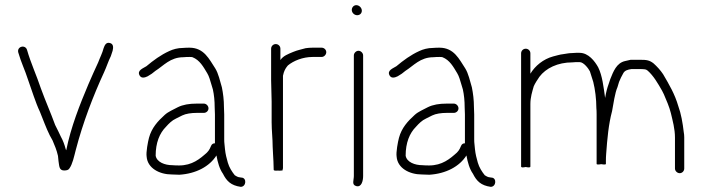

<svg xmlns="http://www.w3.org/2000/svg" viewBox="-20 -677 2725 745"><path d="M51 -473C62.3 -433.5 76.4 -406.5 89 -367C103.8 -326.2 117.4 -280.3 135 -243C147.7 -212.1 158.9 -180.2 173 -152L184 -132C192.2 -112.9 200 -94.5 205 -72L207 -52C210.2 -34.2 208.5 -16.1 228 -15.5C238.7 -15.2 245.7 -17.7 249 -23C261.4 -40 267.1 -68.6 274 -95C302 -202.4 341.8 -305.5 384 -397C394.1 -418.9 399.6 -438.2 410 -459L417 -480C420.4 -493.7 420.1 -506.3 407 -510C390.9 -514.6 385.8 -500.2 382 -490C377.1 -470.4 367.7 -453.5 361 -435C348.1 -406.5 335.8 -380.4 323 -350C290.1 -272 255 -184.2 237 -94L235 -98C230.7 -115 224 -132.9 216 -147L206 -168C201.3 -176.7 197.3 -184.7 194 -192C176.9 -239.1 156.7 -284.3 139 -333C121.5 -385.5 99.7 -431.6 85 -483C78.5 -505.8 44.2 -496.7 51 -473Z M771 -275H744C714 -275 689.9 -270.9 670 -261C653.5 -251.9 633.1 -244.1 619 -231C592.5 -207 568.4 -181.1 558 -142C554.1 -127.4 546.1 -86.4 549 -69C552.4 -24.4 598.8 0 647 0C656.3 0.7 666 1 676 1C740.2 -3 793 -30.8 820 -74V-73C824.7 -47.3 831.9 -21.3 845 -3C859.5 26 876.4 42.6 914 48C935.8 48 938.7 12 916 12L910 11C904.3 11 895.1 6.1 891 3C879.9 -10.9 869.4 -27.2 864 -46C859.4 -62 854.9 -79 853 -98L851 -118C850.3 -123.3 850 -129.3 850 -136V-233C850 -241.7 849.7 -251 849 -261C849 -289.3 845.6 -315.2 841 -338C833.7 -362.5 827.6 -392.1 815 -412C791.9 -446.7 772.3 -492 715 -492C706.3 -492 698 -491.7 690 -491C669.8 -491 651.9 -485.9 637 -479C603.3 -463.7 574.9 -442.5 548 -420C536.2 -412.1 510.8 -404.4 521.5 -384.5C528.5 -371.5 542.7 -375.9 553 -381L569 -391C573.7 -394.3 578.3 -398 583 -402C614.6 -421.8 640.4 -455 692 -455C699.3 -455.7 707 -456 715 -456C721 -456 725 -455.7 727 -455C755.1 -443.8 769 -418 784 -393C790.8 -382.1 796.2 -363.8 800 -350L806 -330C810.6 -309.3 813 -285.6 813 -261C813.7 -251 814 -241.7 814 -233V-121C806.7 -121 801.7 -117.7 799 -111L794 -100C791.3 -94.7 787.7 -89.7 783 -85C756 -60.7 725.8 -35 675 -35C665.7 -35 657 -35.3 649 -36C620 -36 588.2 -47.6 584 -73C584 -123 599.1 -160.1 624 -185C635 -197.3 647.1 -209.8 663 -217L687 -229C701 -236 722.6 -239 744 -239H771C780.5 -239 789 -246.8 789 -256.5C789 -266.1 780.5 -275 771 -275Z M1032 -488V-365C1032 -338.8 1034 -309.8 1034 -283V-202C1034 -171.3 1038 -138.3 1038 -108C1038 -95.2 1041 -61.4 1041 -51C1041 -44 1042 -25 1042 -18C1042 -15.3 1047 -14.3 1057 -15C1071 -14.3 1078 -15.3 1078 -18V-19H1075C1077 -20.3 1078 -22 1078 -24V-383L1081 -395C1085 -406.9 1089.8 -414.4 1097 -423C1118.7 -441.1 1154.9 -456 1193 -456H1228C1237.5 -456 1246 -464.9 1246 -474.5C1246 -484.2 1237.5 -492 1228 -492H1193C1183.7 -492 1174.7 -491.3 1166 -490C1148 -484.6 1135.3 -483 1117.5 -475.5C1097.7 -467.2 1078.9 -460.4 1068 -444V-488C1068 -498.1 1059.8 -506 1050 -506C1040.2 -506 1032 -498.1 1032 -488Z M1353 -462V6C1353 22.7 1343.7 39.8 1362 45C1383.2 51.1 1389 23.6 1389 6V-462C1389 -471.2 1380.2 -480 1371 -480C1361.8 -480 1353 -471.2 1353 -462ZM1345 -638.5C1345 -627.5 1354.8 -618 1366 -618C1376.3 -618 1384 -625.3 1384 -635.5C1384 -646.8 1373.7 -657 1362.5 -657C1352.6 -657 1345 -648.4 1345 -638.5Z M1741 -275H1714C1684 -275 1659.9 -270.9 1640 -261C1623.5 -251.9 1603.1 -244.1 1589 -231C1562.5 -207 1538.4 -181.1 1528 -142C1524.1 -127.4 1516.1 -86.4 1519 -69C1522.4 -24.4 1568.8 0 1617 0C1626.3 0.7 1636 1 1646 1C1710.2 -3 1763 -30.8 1790 -74V-73C1794.7 -47.3 1801.9 -21.3 1815 -3C1829.5 26 1846.4 42.6 1884 48C1905.8 48 1908.7 12 1886 12L1880 11C1874.3 11 1865.1 6.1 1861 3C1849.9 -10.9 1839.4 -27.2 1834 -46C1829.4 -62 1824.9 -79 1823 -98L1821 -118C1820.3 -123.3 1820 -129.3 1820 -136V-233C1820 -241.7 1819.7 -251 1819 -261C1819 -289.3 1815.6 -315.2 1811 -338C1803.7 -362.5 1797.6 -392.1 1785 -412C1761.9 -446.7 1742.3 -492 1685 -492C1676.3 -492 1668 -491.7 1660 -491C1639.8 -491 1621.9 -485.9 1607 -479C1573.3 -463.7 1544.9 -442.5 1518 -420C1506.2 -412.1 1480.8 -404.4 1491.5 -384.5C1498.5 -371.5 1512.7 -375.9 1523 -381L1539 -391C1543.7 -394.3 1548.3 -398 1553 -402C1584.6 -421.8 1610.4 -455 1662 -455C1669.3 -455.7 1677 -456 1685 -456C1691 -456 1695 -455.7 1697 -455C1725.1 -443.8 1739 -418 1754 -393C1760.8 -382.1 1766.2 -363.8 1770 -350L1776 -330C1780.6 -309.3 1783 -285.6 1783 -261C1783.7 -251 1784 -241.7 1784 -233V-121C1776.7 -121 1771.7 -117.7 1769 -111L1764 -100C1761.3 -94.7 1757.7 -89.7 1753 -85C1726 -60.7 1695.8 -35 1645 -35C1635.7 -35 1627 -35.3 1619 -36C1590 -36 1558.2 -47.6 1554 -73C1554 -123 1569.1 -160.1 1594 -185C1605 -197.3 1617.1 -209.8 1633 -217L1657 -229C1671 -236 1692.6 -239 1714 -239H1741C1750.5 -239 1759 -246.8 1759 -256.5C1759 -266.1 1750.5 -275 1741 -275Z M2020 -488C2010.2 -488 2002 -480.1 2002 -470V-31C2002 -27 2008 -26.3 2020 -29C2032 -26.3 2038 -27 2038 -31V-273C2038 -299.9 2045.2 -321.6 2051 -342C2055.2 -352.4 2066.5 -369.7 2073 -379C2098 -412.3 2143.9 -435 2201 -435C2205.7 -435.7 2210.3 -436 2215 -436H2229C2245.3 -436 2263.9 -410.3 2269 -400C2272.8 -388.7 2277.8 -372.6 2282 -359C2289.2 -330.1 2294 -292.6 2294 -258C2294.7 -251.3 2295 -243 2295 -233V-41C2295 -38.3 2301 -38 2313 -40C2325 -38 2331 -38.3 2331 -41V-52C2331 -62 2331.3 -71 2332 -79C2336.3 -139.1 2341.4 -195.1 2355 -246C2360.3 -274.3 2365.9 -316.4 2376 -339L2382 -359C2386 -369.7 2392.9 -383 2398 -392C2403.7 -403.5 2415.3 -406.9 2430 -409H2464C2470.7 -409 2476.7 -408.7 2482 -408C2485.3 -408 2489 -406.3 2493 -403C2515.9 -382.9 2533.1 -352.9 2549 -325C2549 -324.3 2551.3 -319.7 2556 -311C2564.8 -290.5 2577.6 -261.4 2583 -238.5C2590.1 -208.3 2599 -177.5 2599 -143V-23C2599 -13.5 2607.9 -5 2617.5 -5C2627.2 -5 2635 -13.5 2635 -23V-144C2635 -151.3 2634.3 -158.3 2633 -165C2629.2 -199.1 2622.5 -236.9 2612 -265C2598.4 -312.5 2575.8 -349.8 2553 -389C2542.6 -404.6 2529.6 -418.8 2516 -431C2500.2 -443.4 2489 -445 2464 -445H2427C2419.7 -443.7 2412.3 -442 2405 -440C2372.1 -432.4 2359.8 -399.4 2348 -370L2342 -352C2335.8 -335 2331.7 -319.3 2328 -297C2322 -338.9 2317.3 -383.5 2301 -416C2288.1 -439.3 2263.4 -472 2229 -472H2215C2209.7 -472 2204 -471.7 2198 -471C2185.8 -471 2178.4 -468.4 2166 -467C2151.9 -465.7 2138.5 -460.8 2126 -458C2088.1 -447.7 2056.3 -421.5 2038 -391V-470C2038 -480.1 2029.8 -488 2020 -488Z"/></svg>

Font: HoneyBee
Style: Lit
Weight: 300
Foundry: Cannot Into Space Fonts
Version: Version 0.89